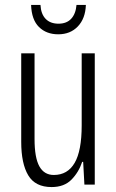

<svg xmlns="http://www.w3.org/2000/svg" viewBox="-20 -748 472 778"><path d="M364 -532V0H322L317 -92H313Q299 -50 269.5 -20Q240 10 189 10Q123 10 94.5 -37.5Q66 -85 66 -173V-532H120V-185Q120 -109 139.5 -74Q159 -39 198 -39Q254 -39 282.5 -88Q311 -137 311 -240V-532ZM328 -728Q326 -673 295.5 -641Q265 -609 216 -609Q168 -609 138 -638.5Q108 -668 106 -728H144Q146 -691 165 -671.5Q184 -652 217 -652Q250 -652 268.5 -672Q287 -692 290 -728Z"/></svg>

Font: Noto Sans Sinhala UI ExtraCondensed Light
Style: Regular
Weight: 300
Width: 2
Designer: Jelle Bosma - Monotype Design Team
Foundry: Monotype Imaging Inc.
Version: Version 2.006; ttfautohint (v1.8.4.7-5d5b)